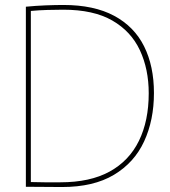

<svg xmlns="http://www.w3.org/2000/svg" viewBox="-20 -751 685 772"><path d="M229 1Q193 1 159 0.5Q125 0 84 0V-724Q125 -728 164.5 -729.5Q204 -731 235 -731Q358 -731 439 -687.5Q520 -644 559.5 -564.5Q599 -485 599 -377Q599 -268 559.5 -182.5Q520 -97 438 -48Q356 1 229 1ZM223 -18Q342 -18 420.5 -61Q499 -104 538.5 -184.5Q578 -265 578 -376Q578 -473 542.5 -549Q507 -625 431.5 -668.5Q356 -712 234 -712Q206 -712 171 -711Q136 -710 104 -707V-19Q133 -18 158.5 -18Q184 -18 223 -18Z"/></svg>

Font: Murecho Thin Thin
Style: Regular
Weight: 250
Version: Version 1.010